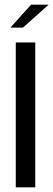

<svg xmlns="http://www.w3.org/2000/svg" viewBox="-20 -808 230 828"><path d="M48 -625H132V0H48ZM25 -689 114 -788H190L79 -689Z"/></svg>

Font: Smooch Sans Thin SemiBold
Style: Regular
Weight: 600
Version: Version 1.010